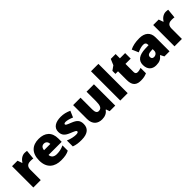

<svg xmlns="http://www.w3.org/2000/svg" viewBox="305 -2136 3523 3523"><g transform="rotate(-45 2066.0 -375.0)"><path d="M400 -563C338 -563 278 -519 248 -465H239L208 -553H66V0H258V-272C258 -372 329 -382 376 -382C412 -382 428 -379 441 -376L459 -557C448 -559 422 -563 400 -563Z M764 -563C601 -563 491 -472 491 -273C491 -76 615 10 782 10C879 10 937 -3 990 -31V-169C929 -140 875 -127 806 -127C728 -127 688 -167 685 -225H1026V-310C1026 -479 926 -563 764 -563ZM771 -433C823 -433 851 -394 852 -345H689C694 -406 727 -433 771 -433Z M1545 -170C1545 -267 1500 -307 1404 -346C1312 -383 1293 -390 1293 -411C1293 -426 1310 -434 1339 -434C1372 -434 1434 -418 1489 -393L1542 -516C1472 -547 1411 -563 1338 -563C1201 -563 1110 -508 1110 -400C1110 -309 1155 -266 1247 -228C1339 -190 1365 -181 1365 -157C1365 -139 1346 -130 1303 -130C1261 -130 1181 -143 1111 -175V-21C1175 3 1232 10 1311 10C1480 10 1545 -65 1545 -170Z M2191 -553H1999V-312C1999 -202 1980 -142 1908 -142C1862 -142 1843 -180 1843 -252V-553H1651V-193C1651 -51 1735 10 1844 10C1912 10 1976 -13 2011 -69H2022L2046 0H2191Z M2514 0V-760H2322V0Z M2917 -142C2884 -142 2865 -160 2865 -196V-409H3001V-553H2865V-664H2739L2690 -548L2605 -488V-409H2672V-182C2672 -32 2745 10 2853 10C2926 10 2966 -3 3009 -21V-161C2978 -150 2951 -142 2917 -142Z M3377 -563C3276 -563 3196 -546 3132 -513L3187 -386C3241 -411 3297 -428 3341 -428C3382 -428 3408 -409 3408 -360V-352L3316 -349C3160 -342 3076 -287 3076 -169C3076 -48 3148 10 3244 10C3336 10 3379 -14 3426 -73H3430L3467 0H3600V-363C3600 -491 3517 -563 3377 -563ZM3409 -247V-204C3409 -157 3371 -126 3325 -126C3293 -126 3271 -143 3271 -180C3271 -220 3296 -242 3365 -245Z M4063 -563C4001 -563 3941 -519 3911 -465H3902L3871 -553H3729V0H3921V-272C3921 -372 3992 -382 4039 -382C4075 -382 4091 -379 4104 -376L4122 -557C4111 -559 4085 -563 4063 -563Z"/></g></svg>

Font: Noto Sans UI Black
Style: Regular
Weight: 900
Designer: Monotype Design Team
Foundry: Monotype Imaging Inc.
Version: Version 1.901